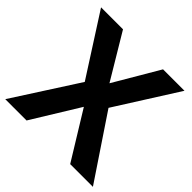

<svg xmlns="http://www.w3.org/2000/svg" viewBox="-183 -874 1033 1033"><g transform="rotate(45 333.5 -357.0)"><path d="M667 0H494.1L328.1 -270L162.1 0H0L236.8 -368.2L15.1 -713.9H182.1L335.9 -457L486.8 -713.9H649.9L425.8 -359.9Z"/></g></svg>

Font: OpenSans-Bold
Style: Bold
Weight: 700
Foundry: Ascender Corporation
Version: Version 1.10